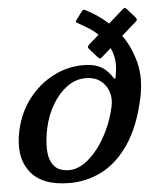

<svg xmlns="http://www.w3.org/2000/svg" viewBox="-55 -834 745 892"><g transform="rotate(-5 317.5 -388.0)"><path d="M22.5 -254.5Q41 -337 88.8 -398.8Q136.5 -460.5 202.8 -495Q269 -529.5 343 -529.5Q383 -529.5 408 -520Q433 -510.5 447.8 -496.5Q462.5 -482.5 472.5 -469Q477.5 -462.5 479.8 -457.8Q482 -453 485.5 -454.5Q488.5 -456 489.2 -461.5Q490 -467 492 -479.5Q498 -515 493.8 -544.2Q489.5 -573.5 478 -597.5L435.5 -560Q427.5 -553 423.8 -553.5Q420 -554 413 -562L379 -600.5Q373 -607.5 373 -611.8Q373 -616 380 -622.5L427.5 -664.5Q404 -686 379 -701Q354 -716 335.5 -726.5Q330.5 -729.5 328 -731Q325.5 -732.5 330 -739.5L359 -779Q365.5 -788.5 374.5 -784.5Q399.5 -772 427 -753.8Q454.5 -735.5 481 -711.5L549 -772Q556.5 -778 560 -777.5Q563.5 -777 570 -769.5L603.5 -732Q610 -724 610.8 -719.8Q611.5 -715.5 603.5 -708.5L536.5 -649.5Q576.5 -594 595.8 -519Q615 -444 594 -349.5Q565.5 -222 511.5 -142.5Q457.5 -63 386.2 -26.2Q315 10.5 234.5 10.5Q104.5 10.5 50 -62Q-4.5 -134.5 22.5 -254.5ZM152.5 -254.5Q140.5 -200 142 -153.2Q143.5 -106.5 165.8 -78Q188 -49.5 238 -49.5Q272 -49.5 305.8 -71.8Q339.5 -94 369.8 -132.5Q400 -171 423 -220.5Q446 -270 458 -324.5Q467 -364.5 455.5 -397Q444 -429.5 416.8 -449Q389.5 -468.5 351 -468.5Q302.5 -468.5 262.2 -438.8Q222 -409 193.5 -360.2Q165 -311.5 152.5 -254.5Z"/></g></svg>

Font: Besley* Condensed Semi
Style: Italic
Weight: 600
Width: 3
Italic angle: -13°
Designer: Owen Earl
Foundry: indestructible type*
Version: Version 3.000; ttfautohint (v1.8.3)